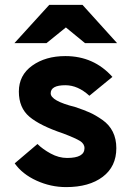

<svg xmlns="http://www.w3.org/2000/svg" viewBox="-20 -752 545 784"><path d="M327 -576 249 -640 170 -576H39L181 -732H317L458 -576ZM250 12Q187 12 129 -14.5Q71 -41 40 -85L133 -164Q154 -143 187 -125Q220 -107 254 -107Q325 -107 325 -147Q325 -165 306.5 -176.5Q288 -188 238 -207Q143 -239 100 -275.5Q57 -312 57 -378Q57 -445 111.5 -484Q166 -523 247 -523Q363 -523 439 -438L345 -361Q298 -404 247 -404Q187 -404 187 -371Q187 -340 287 -315Q323 -303 346.5 -292.5Q370 -282 398 -262.5Q426 -243 440.5 -214Q455 -185 455 -147Q455 -72 399.5 -30Q344 12 250 12Z"/></svg>

Font: Overpass Heavy
Style: Regular
Weight: 900
Designer: Delve Withrington, Thomas Jockin
Foundry: Delve Fonts
Version: Version 3.000;DELV;Overpass